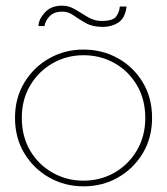

<svg xmlns="http://www.w3.org/2000/svg" viewBox="-20 -652 590 678"><path d="M275 6Q209 6 154 -25Q99 -56 66 -110.5Q33 -165 33 -236Q33 -306 66 -360.5Q99 -415 154 -446Q209 -477 275 -477Q341 -477 396 -446.5Q451 -416 484 -361.5Q517 -307 517 -236Q517 -165 484 -110.5Q451 -56 396.5 -25Q342 6 275 6ZM275 -14Q335 -14 384.5 -42.5Q434 -71 463.5 -121Q493 -171 493 -236Q493 -301 463.5 -351Q434 -401 384.5 -429Q335 -457 275 -457Q216 -457 166.5 -429Q117 -401 87 -351Q57 -301 57 -236Q57 -170 86.5 -120Q116 -70 166 -42Q216 -14 275 -14ZM201 -611Q172 -611 156.5 -596Q141 -581 137 -560H116Q116 -583 138 -607.5Q160 -632 199 -632Q224 -632 246 -618.5Q268 -605 290.5 -591.5Q313 -578 339 -578Q379 -578 390.5 -594Q402 -610 403 -629H427Q422 -588 398 -572.5Q374 -557 343 -557Q307 -557 283 -570.5Q259 -584 240 -597.5Q221 -611 201 -611Z"/></svg>

Font: Lil Grotesk Thin
Style: Regular
Weight: 100
Designer: Bastien Sozeau
Foundry: NBR — Bastien Sozeau
Version: Version 3.003; ttfautohint (v1.8.4.7-5d5b);gftools[0.9.33]